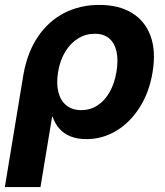

<svg xmlns="http://www.w3.org/2000/svg" viewBox="-43 -552 668 776"><path d="M-23.4 204.1 50.8 -245.6Q66.4 -338.4 109.4 -402.3Q152.3 -466.3 216.3 -499.3Q280.3 -532.2 358.4 -532.2Q436.5 -532.2 489.5 -500.2Q542.5 -468.3 565.2 -407.5Q587.9 -346.7 573.7 -260.3Q560.5 -179.7 522 -118.7Q483.4 -57.6 427.5 -23.7Q371.6 10.3 306.2 10.3Q269.5 10.3 242.2 -0.7Q214.8 -11.7 197 -32Q179.2 -52.2 169.9 -79.6H167.5L120.6 204.1ZM285.2 -106.9Q321.8 -106.9 351.1 -126Q380.4 -145 400.1 -179.9Q419.9 -214.8 427.7 -261.7Q435.5 -309.1 428 -343.5Q420.4 -377.9 398.4 -396.7Q376.5 -415.5 339.8 -415.5Q303.2 -415.5 272.5 -396.5Q241.7 -377.4 220.7 -343Q199.7 -308.6 191.9 -261.7Q184.1 -214.8 192.9 -179.9Q201.7 -145 225.3 -126Q249 -106.9 285.2 -106.9Z"/></svg>

Font: Inter 28pt
Style: Bold Italic
Weight: 700
Italic angle: -9.3988°
Designer: Rasmus Andersson
Foundry: rsms
Version: Version 4.001;git-66647c0bb